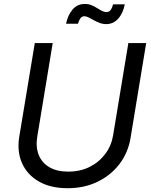

<svg xmlns="http://www.w3.org/2000/svg" viewBox="-20 -947 770 978"><path d="M324.2 11.7Q237.3 11.7 177.7 -22.7Q118.2 -57.1 92 -116.5Q65.9 -175.8 78.1 -250.5L157.2 -727.5H248.5L169.9 -251.5Q161.1 -198.2 177.2 -158Q193.4 -117.7 231.7 -95.2Q270 -72.8 327.6 -72.8Q388.7 -72.8 436.8 -96.9Q484.9 -121.1 516.1 -162.8Q547.4 -204.6 556.2 -257.8L633.8 -727.5H724.6L645 -244.6Q632.8 -169.4 588.6 -111.6Q544.4 -53.7 476.6 -21Q408.7 11.7 324.2 11.7ZM521.5 -824.2Q503.4 -824.2 487.3 -830.3Q471.2 -836.4 457 -844.5Q442.9 -852.5 430.9 -858.4Q418.9 -864.3 410.2 -864.3Q396.5 -864.3 388.4 -852.1Q380.4 -839.8 377.4 -826.2H316.4Q325.7 -870.1 349.6 -898.4Q373.5 -926.8 412.1 -926.8Q430.7 -926.8 445.8 -920.7Q460.9 -914.6 473.9 -906.2Q486.8 -897.9 498.5 -891.8Q510.3 -885.7 522.5 -885.7Q535.2 -885.7 542.7 -895Q550.3 -904.3 556.2 -924.8H615.7Q606.4 -878.4 581.5 -851.3Q556.6 -824.2 521.5 -824.2Z"/></svg>

Font: Inter 20pt
Style: Italic
Weight: 400
Italic angle: -9.3988°
Version: Version 4.001;git-66647c0bb